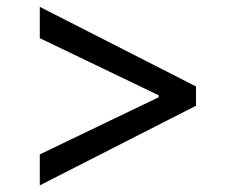

<svg xmlns="http://www.w3.org/2000/svg" viewBox="-20 -566 668 563"><path d="M96.7 -22.5V-113.3L448.2 -282.2L445.3 -277.3V-291L448.2 -285.2L96.7 -454.1V-545.9L554.7 -312.5V-255.9Z"/></svg>

Font: Intratopia Thin
Style: Regular
Weight: 100
Designer: Rasmus Andersson
Foundry: rsms
Version: Version 3.000;Glyphs 3.2.3 (3260)